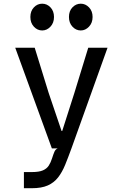

<svg xmlns="http://www.w3.org/2000/svg" viewBox="-20 -804 640 1040"><path d="M109.5 215.5V128H152.5Q191 128 212 119Q233 110 243.8 93.5Q254.5 77 261.5 55Q269.5 30 275 17.5Q280.5 5 292 0H261L62.5 -545.5H168L243.5 -301L313.5 -94.5H317L383 -301L458 -545.5H562.5L367 0Q349 49.5 332.8 89.2Q316.5 129 294.5 157.2Q272.5 185.5 238.8 200.5Q205 215.5 152.5 215.5ZM208.5 -639Q182.5 -639 163.5 -659.5Q144.5 -680 144.5 -712Q144.5 -744 163.5 -764Q182.5 -784 208.5 -784Q234.5 -784 253.5 -764Q272.5 -744 272.5 -712Q272.5 -680 253.2 -659.5Q234 -639 208.5 -639ZM417.5 -639Q391.5 -639 372.5 -659.5Q353.5 -680 353.5 -712Q353.5 -744.5 372.5 -764.2Q391.5 -784 417.5 -784Q443 -784 462.2 -764Q481.5 -744 481.5 -712Q481.5 -680 462 -659.5Q442.5 -639 417.5 -639Z"/></svg>

Font: Spline Sans Mono
Style: Regular
Weight: 400
Monospace: yes
Designer: Eben Sorkin, Mirko Velimirovic
Foundry: Sorkin Type
Version: Version 1.004